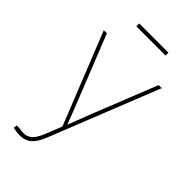

<svg xmlns="http://www.w3.org/2000/svg" viewBox="-271 -771 1055 1055"><g transform="rotate(45 256.5 -243.5)"><path d="M60.1 199.7 64 178.7 90.3 179.7Q119.6 185.5 140.6 179.7Q161.6 173.8 178 153.3Q194.3 132.8 209 95.2L244.6 5.4L31.2 -529.3H55.2L200.7 -164.1Q216.3 -126 230.7 -87.9Q245.1 -49.8 259.8 -11.7H252.9Q268.1 -49.8 282.5 -87.9Q296.9 -126 312 -164.1L457.5 -529.3H481.4L230 103Q214.8 141.1 198.5 163.6Q182.1 186 161.1 196Q140.1 206.1 110.8 206.1Q97.2 206.1 86.2 204.3Q75.2 202.6 60.1 199.7ZM369.6 -693.4V-670.9H142.6V-693.4Z"/></g></svg>

Font: Inter 24pt Thin
Style: Regular
Weight: 250
Designer: Rasmus Andersson
Foundry: rsms
Version: Version 4.001;git-66647c0bb